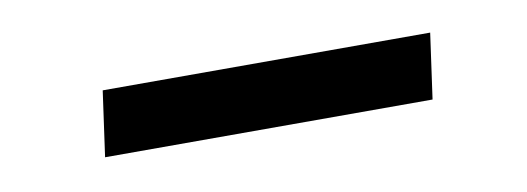

<svg xmlns="http://www.w3.org/2000/svg" viewBox="-25 -408 568 207"><g transform="rotate(-10 258.5 -304.0)"><path d="M448 -340.5 438 -269H79.5L89.5 -340.5Z"/></g></svg>

Font: Merriweather 72pt ExtraBold
Style: Italic
Weight: 800
Italic angle: -7.8°
Version: Version 2.101